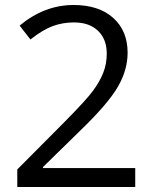

<svg xmlns="http://www.w3.org/2000/svg" viewBox="-20 -744 612 764"><path d="M518.1 0H48.8V-69.8L236.8 -258.8Q322.8 -345.7 350.1 -382.8Q377.4 -419.9 391.1 -455.1Q404.8 -490.2 404.8 -530.8Q404.8 -587.9 370.1 -621.3Q335.4 -654.8 273.9 -654.8Q229.5 -654.8 189.7 -640.1Q149.9 -625.5 101.1 -586.9L58.1 -642.1Q156.7 -724.1 272.9 -724.1Q373.5 -724.1 430.7 -672.6Q487.8 -621.1 487.8 -534.2Q487.8 -466.3 449.7 -399.9Q411.6 -333.5 307.1 -231.9L150.9 -79.1V-75.2H518.1Z"/></svg>

Font: f02537652
Style: Regular
Weight: 400
Foundry: Ascender Corporation
Version: Version 1.10